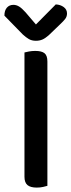

<svg xmlns="http://www.w3.org/2000/svg" viewBox="-27 -845 324 871"><path d="M84 -383H188V-2Q182 0 168.5 3Q155 6 140 6Q111 6 97.5 -5.5Q84 -17 84 -43ZM188 -275H84V-607Q91 -609 104.5 -611.5Q118 -614 133 -614Q162 -614 175 -603.5Q188 -593 188 -566ZM136 -734Q155 -753 178 -776.5Q201 -800 226 -825Q247 -824 262 -813Q277 -802 277 -784Q277 -770 269 -759.5Q261 -749 246 -735L194 -685Q178 -671 165 -665.5Q152 -660 136 -660Q117 -660 103.5 -668Q90 -676 76 -689L-7 -774Q-7 -797 4 -810Q15 -823 34 -823Q47 -823 59.5 -815.5Q72 -808 89 -789Z"/></svg>

Font: Baloo Bhaijaan 2 Medium
Style: Regular
Weight: 500
Designer: Sanskriti Dholi, Noopur Datye and Ek Type
Foundry: Ek Type
Version: Version 1.701